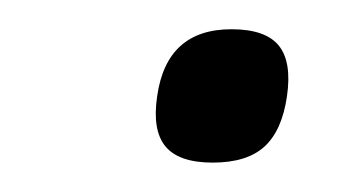

<svg xmlns="http://www.w3.org/2000/svg" viewBox="-20 -324 228 130"><path d="M136.7 -304.2Q159.7 -304.2 168.7 -293.2Q177.7 -282.2 174.3 -258.8Q170.9 -235.4 158.9 -224.6Q147 -213.9 124 -213.9Q101.1 -213.9 92 -224.9Q83 -235.8 86.4 -258.8Q92.8 -304.2 136.7 -304.2Z"/></svg>

Font: Fivo Sans Light
Style: Regular
Weight: 300
Designer: Alexander Slobzheninov
Foundry: Alexander Slobzheninov
Version: 1.0